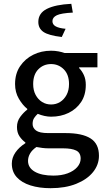

<svg xmlns="http://www.w3.org/2000/svg" viewBox="-20 -767 552 1007"><path d="M245 220Q186 220 140 205.5Q94 191 68 162.5Q42 134 42 91Q42 60 61 32.5Q80 5 113 -16V-20Q95 -33 82 -52.5Q69 -72 69 -101Q69 -131 86.5 -154.5Q104 -178 123 -192V-196Q99 -215 79 -249Q59 -283 59 -326Q59 -381 85.5 -420Q112 -459 154.5 -480Q197 -501 248 -501Q268 -501 286.5 -497.5Q305 -494 319 -489H491V-414H395V-410Q410 -395 420 -373Q430 -351 430 -322Q430 -269 405.5 -232Q381 -195 340 -175Q299 -155 248 -155Q231 -155 213 -159Q195 -163 178 -170Q167 -160 159 -148Q151 -136 151 -117Q151 -96 169 -82.5Q187 -69 233 -69H324Q411 -69 455 -41Q499 -13 499 50Q499 97 468 135.5Q437 174 380 197Q323 220 245 220ZM248 -219Q274 -219 295 -232Q316 -245 329 -269Q342 -293 342 -326Q342 -376 314.5 -403.5Q287 -431 248 -431Q208 -431 181 -403.5Q154 -376 154 -326Q154 -293 167 -269Q180 -245 201 -232Q222 -219 248 -219ZM260 154Q303 154 335 142Q367 130 385 109.5Q403 89 403 65Q403 34 379.5 22.5Q356 11 311 11H235Q219 11 202.5 9Q186 7 171 4Q148 20 137.5 38.5Q127 57 127 77Q127 113 162.5 133.5Q198 154 260 154ZM304 -573Q235 -581 208 -599.5Q181 -618 181 -652Q181 -698 226 -720.5Q271 -743 354 -747L362 -701Q301 -698 278 -687Q255 -676 255 -656Q255 -638 272.5 -628.5Q290 -619 324 -616Z"/></svg>

Font: Source Sans 3 Medium
Style: Regular
Weight: 500
Designer: Paul D. Hunt
Foundry: Adobe
Version: Version 3.052;hotconv 1.1.0;makeotfexe 2.6.0